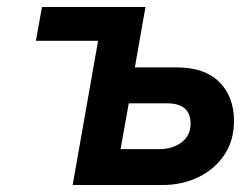

<svg xmlns="http://www.w3.org/2000/svg" viewBox="-20 -531 710 551"><path d="M188.5 0 261.5 -414H83L100.5 -511H397.5L367 -337.5H487.5Q567.5 -337.5 609.5 -295.5Q651.5 -253.5 651.5 -184Q651.5 -128 624 -86.8Q596.5 -45.5 549.8 -22.8Q503 0 444.5 0ZM326 -103H436.5Q475 -103 501 -122.5Q527 -142 527 -176Q527 -234.5 459 -234.5H349.5Z"/></svg>

Font: Overpass
Style: Bold Italic
Weight: 700
Italic angle: -10°
Designer: Delve Withrington, Dave Bailey, Thomas Jockin
Foundry: Delve Fonts LLC
Version: Version 4.000; ttfautohint (v1.8.3)